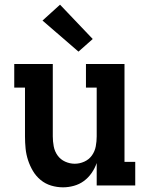

<svg xmlns="http://www.w3.org/2000/svg" viewBox="-20 -794 640 822"><path d="M250 8Q224 8 199 0.5Q174 -7 154 -23.5Q134 -40 121 -62Q108 -84 100 -108.5Q92 -133 89.5 -158.5Q87 -184 87 -210V-419H41V-520H206V-210Q206 -189 210 -167.5Q214 -146 226.5 -128.5Q239 -111 259 -102Q279 -93 300 -93Q321 -93 341 -102Q361 -111 373.5 -128.5Q386 -146 390 -167.5Q394 -189 394 -210V-419H348V-520H513V-101H559V0H394V-96Q386 -73 372 -53Q358 -33 339 -19Q320 -5 296.5 1.5Q273 8 250 8ZM316 -573 162 -706 237 -774 377 -627Z"/></svg>

Font: Iosevka HT Extended
Style: Bold
Weight: 700
Width: 7
Monospace: yes
Designer: Belleve Invis
Foundry: Belleve Invis
Version: Version 32.3.0; ttfautohint (v1.8.4)